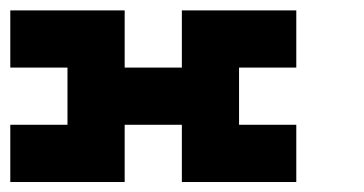

<svg xmlns="http://www.w3.org/2000/svg" viewBox="-20 -798 707 373"><path d="M111.1 -666.7H0V-777.8H222.2V-666.7H333.3V-777.8H555.6V-666.7H444.4V-555.6H555.6V-444.4H333.3V-555.6H222.2V-444.4H0V-555.6H111.1Z"/></svg>

Font: Pixeloid Sans
Style: Bold
Weight: 700
Monospace: yes
Designer: GGBot
Version: 0.3